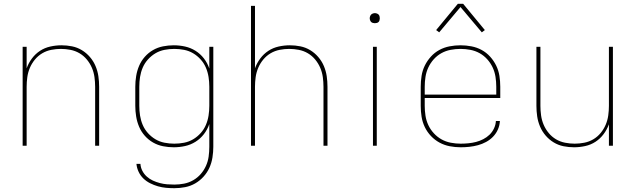

<svg xmlns="http://www.w3.org/2000/svg" viewBox="-20 -766 3340 1009"><path d="M99 0V-520H120V-407Q130 -435 148 -459Q166 -483 190.5 -499Q215 -515 244.5 -521.5Q274 -528 303 -528Q331 -528 358.5 -522.5Q386 -517 410 -502.5Q434 -488 452.5 -466.5Q471 -445 482 -419Q493 -393 497 -365.5Q501 -338 501 -310V0H480V-310Q480 -335 476.5 -360.5Q473 -386 463 -409.5Q453 -433 436.5 -453Q420 -473 398 -486Q376 -499 350.5 -504Q325 -509 300 -509Q275 -509 249.5 -504Q224 -499 202 -486Q180 -473 163.5 -453Q147 -433 137 -409.5Q127 -386 123.5 -360.5Q120 -335 120 -310V0Z M896 223Q874 223 852.5 221Q831 219 810 213Q789 207 769 197Q749 187 733.5 172Q718 157 708.5 137Q699 117 697 95H718Q719 114 728 131.5Q737 149 751.5 162Q766 175 783.5 183Q801 191 820 196Q839 201 858 202.5Q877 204 896 204Q922 204 947.5 199Q973 194 995.5 181Q1018 168 1035 148.5Q1052 129 1062.5 105.5Q1073 82 1076.5 56.5Q1080 31 1080 5V-114Q1070 -85 1051.5 -61Q1033 -37 1007.5 -21Q982 -5 952.5 1.5Q923 8 893 8Q865 8 837 2.5Q809 -3 784.5 -17Q760 -31 741 -52.5Q722 -74 711 -100Q700 -126 695.5 -154Q691 -182 691 -210V-310Q691 -338 695.5 -366Q700 -394 711 -420Q722 -446 741 -467.5Q760 -489 784.5 -503Q809 -517 837 -522.5Q865 -528 893 -528Q923 -528 952.5 -521.5Q982 -515 1007.5 -499Q1033 -483 1051.5 -459Q1070 -435 1080 -406V-520H1101V5Q1101 33 1096.5 61.5Q1092 90 1080.5 115.5Q1069 141 1049.5 162.5Q1030 184 1005.5 198Q981 212 953 217.5Q925 223 896 223ZM896 -11Q922 -11 947.5 -16Q973 -21 995 -34Q1017 -47 1034.5 -66.5Q1052 -86 1062 -109.5Q1072 -133 1076 -158.5Q1080 -184 1080 -210V-310Q1080 -336 1076 -361.5Q1072 -387 1062 -410.5Q1052 -434 1034.5 -453.5Q1017 -473 995 -486Q973 -499 947.5 -504Q922 -509 896 -509Q870 -509 844.5 -504Q819 -499 797 -486Q775 -473 757.5 -453.5Q740 -434 730 -410.5Q720 -387 716 -361.5Q712 -336 712 -310V-210Q712 -184 716 -158.5Q720 -133 730 -109.5Q740 -86 757.5 -66.5Q775 -47 797 -34Q819 -21 844.5 -16Q870 -11 896 -11Z M1299 0V-735H1320V-407Q1330 -435 1348 -459Q1366 -483 1390.5 -499Q1415 -515 1444.5 -521.5Q1474 -528 1503 -528Q1531 -528 1558.5 -522.5Q1586 -517 1610 -502.5Q1634 -488 1652.5 -466.5Q1671 -445 1682 -419Q1693 -393 1697 -365.5Q1701 -338 1701 -310V0H1680V-310Q1680 -335 1676.5 -360.5Q1673 -386 1663 -409.5Q1653 -433 1636.5 -453Q1620 -473 1598 -486Q1576 -499 1550.5 -504Q1525 -509 1500 -509Q1475 -509 1449.5 -504Q1424 -499 1402 -486Q1380 -473 1363.5 -453Q1347 -433 1337 -409.5Q1327 -386 1323.5 -360.5Q1320 -335 1320 -310V0Z M1940 0V-520H1960V0ZM1950 -644Q1945 -644 1939.5 -645.5Q1934 -647 1930.5 -650.5Q1927 -654 1925 -659.5Q1923 -665 1923 -670Q1923 -675 1925 -680.5Q1927 -686 1930.5 -689.5Q1934 -693 1939.5 -695Q1945 -697 1950 -697Q1955 -697 1960.5 -695Q1966 -693 1969.5 -689.5Q1973 -686 1974.5 -680.5Q1976 -675 1976 -670Q1976 -665 1974.5 -659.5Q1973 -654 1969.5 -650.5Q1966 -647 1960.5 -645.5Q1955 -644 1950 -644Z M2401 8Q2372 8 2343.5 2.5Q2315 -3 2290 -16.5Q2265 -30 2245 -51Q2225 -72 2212.5 -98Q2200 -124 2195.5 -152.5Q2191 -181 2191 -210V-310Q2191 -339 2195.5 -367.5Q2200 -396 2212.5 -421.5Q2225 -447 2244.5 -468.5Q2264 -490 2289 -503.5Q2314 -517 2342.5 -522.5Q2371 -528 2400 -528Q2429 -528 2457.5 -522.5Q2486 -517 2511 -503.5Q2536 -490 2555.5 -468.5Q2575 -447 2587.5 -421.5Q2600 -396 2604.5 -367.5Q2609 -339 2609 -310V-251H2212V-210Q2212 -184 2216 -158Q2220 -132 2231 -108.5Q2242 -85 2260 -65.5Q2278 -46 2300.5 -33.5Q2323 -21 2349 -16Q2375 -11 2401 -11Q2421 -11 2441.5 -13Q2462 -15 2481.5 -20Q2501 -25 2519.5 -34.5Q2538 -44 2552.5 -58Q2567 -72 2576 -91Q2585 -110 2586 -130H2607Q2606 -107 2596.5 -85.5Q2587 -64 2571 -47.5Q2555 -31 2534.5 -20Q2514 -9 2492 -3Q2470 3 2447 5.5Q2424 8 2401 8ZM2212 -269H2588V-310Q2588 -336 2584 -362Q2580 -388 2569 -411.5Q2558 -435 2540.5 -454.5Q2523 -474 2500.5 -486.5Q2478 -499 2452 -504Q2426 -509 2400 -509Q2374 -509 2348 -504Q2322 -499 2299.5 -486.5Q2277 -474 2259.5 -454.5Q2242 -435 2231 -411.5Q2220 -388 2216 -362Q2212 -336 2212 -310ZM2288 -596 2272 -608 2386 -746H2414L2528 -608L2512 -596L2400 -729Z M2997 8Q2969 8 2941.5 2.5Q2914 -3 2890 -17.5Q2866 -32 2847.5 -53.5Q2829 -75 2818 -101Q2807 -127 2803 -154.5Q2799 -182 2799 -210V-520H2820V-210Q2820 -185 2823.5 -159.5Q2827 -134 2837 -110.5Q2847 -87 2863.5 -67Q2880 -47 2902 -34Q2924 -21 2949.5 -16Q2975 -11 3000 -11Q3025 -11 3050.5 -16Q3076 -21 3098 -34Q3120 -47 3136.5 -67Q3153 -87 3163 -110.5Q3173 -134 3176.5 -159.5Q3180 -185 3180 -210V-520H3201V0H3180V-113Q3170 -85 3152 -61Q3134 -37 3109.5 -21Q3085 -5 3055.5 1.5Q3026 8 2997 8Z"/></svg>

Font: Iosevka Aile Thin
Style: Regular
Weight: 100
Designer: Belleve Invis
Foundry: Belleve Invis
Version: Version 31.1.0; ttfautohint (v1.8.4)